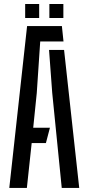

<svg xmlns="http://www.w3.org/2000/svg" viewBox="-20 -929 438 949"><path d="M25.9 0 113.9 -800H285.9L293.9 -724H178.8L161.7 -468.9L144.2 -297.8H226.8L206.9 -221.8H136.6L112.8 0ZM285.2 0 238.1 -470.1 222.4 -682.2H296.7L371.6 0ZM224 -840V-909.2H293.2V-840ZM104.4 -840V-909.2H173.6V-840Z"/></svg>

Font: Big Shoulders Stencil Text SC Thin
Style: Regular
Weight: 100
Designer: Patric King
Foundry: XO Type Co
Version: Version 2.001